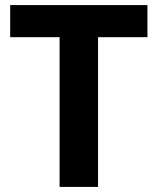

<svg xmlns="http://www.w3.org/2000/svg" viewBox="-20 -734 619 754"><path d="M365 0H214V-588H20V-714H559V-588H365Z"/></svg>

Font: Noto Sans Tangsa
Style: Regular
Weight: 400
Designer: David Williams
Foundry: Google LLC
Version: Version 1.504